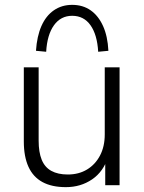

<svg xmlns="http://www.w3.org/2000/svg" viewBox="-20 -762 593 790"><path d="M251 8Q193 8 154.5 -13Q116 -34 97 -76Q78 -118 78 -180V-485H139V-183Q139 -136 151.5 -105Q164 -74 191 -59Q218 -44 259 -44Q304 -44 338 -64.5Q372 -85 391.5 -122Q411 -159 411 -209V-485H472V0H413V-117H425Q406 -56 359 -24Q312 8 251 8ZM170 -549 128 -553Q132 -613 150.5 -655Q169 -697 201.5 -719.5Q234 -742 277 -742Q321 -742 353 -719.5Q385 -697 404 -655Q423 -613 426 -553L384 -549Q380 -619 352.5 -658Q325 -697 277 -697Q230 -697 202 -658Q174 -619 170 -549Z"/></svg>

Font: Nunito Sans 12pt ExtraLight Light
Style: Regular
Weight: 300
Version: Version 3.101;gftools[0.9.27]